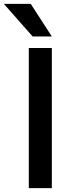

<svg xmlns="http://www.w3.org/2000/svg" viewBox="-43 -980 397 1000"><path d="M117 -960 227 -790H127L-23 -960ZM107 0V-730H227V0Z"/></svg>

Font: Mplus 1p Medium
Style: Regular
Weight: 500
Version: Version 1.061